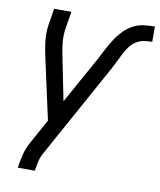

<svg xmlns="http://www.w3.org/2000/svg" viewBox="-83 -596 723 867"><g transform="rotate(10 278.5 -162.5)"><path d="M57 205 59 198Q63 169 70.5 140.5Q78 112 93 85L155 -28L93 -311Q85 -346 81 -382.5Q77 -419 83 -457L95 -530H174L162 -457Q156 -423 159 -390Q162 -357 169 -325L209 -126L330 -344Q342 -368 354.5 -391.5Q367 -415 381.5 -437.5Q396 -460 415 -479.5Q434 -499 457.5 -511.5Q481 -524 506.5 -527Q532 -530 557 -530V-460Q538 -460 519 -457Q500 -454 483 -443Q466 -432 454 -415.5Q442 -399 433 -381Q424 -363 415.5 -345.5Q407 -328 398 -311L161 119Q150 138 145 158Q140 178 137 198L136 205Z"/></g></svg>

Font: Iosevka Curly Oblique
Style: Regular
Weight: 400
Italic angle: -9°
Monospace: yes
Designer: Belleve Invis
Foundry: Belleve Invis
Version: Version 11.1.0; ttfautohint (v1.8.3)